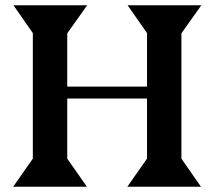

<svg xmlns="http://www.w3.org/2000/svg" viewBox="-20 -705 820 725"><path d="M665 -106 738.8 0H460.9L535.2 -106V-333H233.9V-106L308.1 0H29.8L104 -106V-580.1L30.8 -685.1H309.1L233.9 -579.1V-377.9H535.2V-580.1L461.9 -685.1H740.2L665 -579.1Z"/></svg>

Font: Bluu Next
Style: Bold
Weight: 700
Designer: Jean-Baptiste Morizot, Igor Stepanchenko (Cyrillic)
Foundry: Igor Stepanchenko
Version: Version 1.005